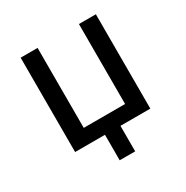

<svg xmlns="http://www.w3.org/2000/svg" viewBox="-153 -645 883 913"><g transform="rotate(-30 288.5 -189.0)"><path d="M246 0H82V-518H175V-79H402V-518H495V0H331V140H246Z"/></g></svg>

Font: IBM Plex Sans Text
Style: Regular
Weight: 450
Designer: Mike Abbink, Paul van der Laan, Pieter van Rosmalen
Foundry: Bold Monday
Version: Version 3.005